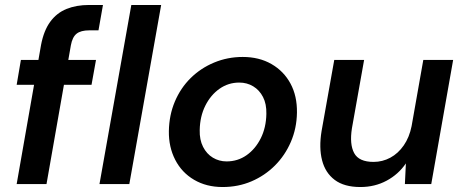

<svg xmlns="http://www.w3.org/2000/svg" viewBox="-20 -740 1865 772"><path d="M47 0 145 -559Q156 -617 182 -652.5Q208 -688 247.5 -704Q287 -720 338 -720H394L376 -618H339Q305 -618 288 -604.5Q271 -591 265 -558L167 0ZM47 -399 64 -499H366L348 -399ZM380 0 508 -720H628L500 0Z M875 12Q810 12 760.5 -17Q711 -46 684.5 -97.5Q658 -149 659 -213Q660 -277 683 -331.5Q706 -386 746.5 -426Q787 -466 841 -488.5Q895 -511 956 -511Q1022 -511 1071.5 -482.5Q1121 -454 1148 -404Q1175 -354 1174 -287Q1173 -224 1149.5 -169.5Q1126 -115 1085.5 -74.5Q1045 -34 991.5 -11Q938 12 875 12ZM891 -91Q936 -91 971.5 -116Q1007 -141 1028.5 -184Q1050 -227 1051 -282Q1052 -322 1037.5 -350Q1023 -378 998 -393Q973 -408 942 -408Q898 -408 862.5 -383Q827 -358 805.5 -315Q784 -272 783 -217Q782 -178 796.5 -149.5Q811 -121 836 -106Q861 -91 891 -91Z M1429 12Q1364 12 1326 -16.5Q1288 -45 1275 -95.5Q1262 -146 1273 -213L1324 -499H1444L1395 -224Q1385 -160 1404 -124.5Q1423 -89 1482 -89Q1518 -89 1549.5 -106Q1581 -123 1603.5 -155.5Q1626 -188 1635 -233L1682 -499H1802L1714 0H1608L1612 -83Q1582 -39 1534.5 -13.5Q1487 12 1429 12Z"/></svg>

Font: DM Sans 20pt SemiBold
Style: Italic
Weight: 600
Italic angle: -10°
Version: Version 4.004;gftools[0.9.30]